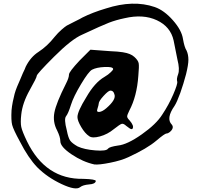

<svg xmlns="http://www.w3.org/2000/svg" viewBox="-20 -792 1108 1066"><path d="M438 -695Q494 -723 568 -745Q720 -794 839 -753Q891 -735 940 -679.5Q989 -624 996 -575Q1004 -529 1016 -511Q1026 -489 1026 -460Q1026 -433 1013 -380Q999 -327 981 -276Q962 -224 949 -204Q900 -134 934 -100Q942 -90 938 -79Q934 -68 923.5 -59.5Q913 -51 905 -51Q895 -51 848 -11Q796 33 694 80Q654 99 591.5 111.5Q529 124 504 121Q440 107 377.5 65Q315 23 315 -8Q315 -31 297 -68Q272 -115 282 -167.5Q292 -220 346 -327Q363 -360 363 -378Q363 -393 422 -456L482 -516L590 -508Q637 -506 661.5 -502Q686 -498 700 -492Q715 -486 726 -476Q747 -457 750 -440.5Q753 -424 748 -371Q740 -257 698 -178Q686 -154 686 -145.5Q686 -137 699 -124Q726 -93 716 -78Q715 -75 710 -75Q703 -75 681 -93Q666 -107 656 -104.5Q646 -102 612 -75Q577 -46 534.5 -34.5Q492 -23 475 -36Q452 -51 431 -86.5Q410 -122 410 -142Q410 -173 459 -252Q506 -334 560 -365Q582 -378 596 -392Q610 -405 608 -410Q605 -422 560.5 -420Q516 -418 491 -405Q472 -395 430 -325Q388 -255 374 -210Q359 -162 347 -147Q334 -132 351 -68Q359 -26 370 -11Q381 4 411 21Q447 38 509 43Q571 48 580 33Q588 23 635 16Q686 11 767 -46Q848 -103 881 -156Q917 -210 942 -268Q967 -326 964 -339Q959 -353 969 -380Q979 -407 965 -462Q960 -491 944 -567Q927 -644 851 -679.5Q775 -715 672 -691Q624 -681 585 -666Q546 -651 437 -600Q378 -575 280 -477Q184 -381 184 -371Q184 -361 145 -292Q105 -221 98 -156Q93 -112 98 -87.5Q103 -63 130 -7Q233 205 443 201Q512 203 512 213Q509 230 474 232Q440 235 425 247Q401 267 322 230Q243 193 187 137Q137 85 90 -7Q54 -73 47.5 -98.5Q41 -124 44 -179Q46 -202 51 -227Q56 -252 61 -270.5Q66 -289 75 -311Q85 -334 91 -348Q97 -364 107 -386Q119 -410 123 -422Q150 -476 194 -504Q243 -536 283 -587Q302 -610 321.5 -627Q341 -644 351 -650Q361 -656 394 -672Q427 -688 438 -695ZM570 -191Q627 -240 615 -269Q610 -289 593 -289Q582 -289 555 -259.5Q528 -230 528 -216Q528 -210 521 -188Q514 -169 531 -170.5Q548 -172 570 -191Z"/></svg>

Font: Beth Ellen
Style: Regular
Weight: 400
Designer: Alyson Diaz
Version: Version 2.000